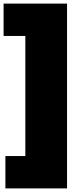

<svg xmlns="http://www.w3.org/2000/svg" viewBox="-31 -828 468 1068"><path d="M-1 220V40H110V-628H-11V-808H342V220Z"/></svg>

Font: Encode Sans Expanded Black
Style: Regular
Weight: 900
Width: 7
Designer: Multiple Designers
Foundry: Impallari Type
Version: Version 3.000; ttfautohint (v1.8.3) -l 8 -r 50 -G 200 -x 14 